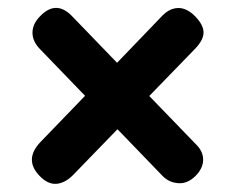

<svg xmlns="http://www.w3.org/2000/svg" viewBox="-20 -578 579 474"><path d="M78.5 -143Q38 -184 80.5 -228L190 -341.5L78.5 -457Q60 -476 60.2 -497.8Q60.5 -519.5 79.5 -538.5Q118.5 -578.5 157.5 -538.5L269 -423L381.5 -540Q399.5 -558 420.2 -558.2Q441 -558.5 461.5 -538Q482 -517 482.5 -498.5Q483 -480 462 -458L348.5 -341L464.5 -221Q482 -203.5 481.5 -182.8Q481 -162 462.5 -143.5Q443 -124 420 -125.8Q397 -127.5 381.5 -143.5L270 -259L160 -145.5Q140.5 -126 119.5 -124.2Q98.5 -122.5 78.5 -143Z"/></svg>

Font: Fraunces 72pt S100 Black
Style: Regular
Weight: 900
Version: Version 1.000; ttfautohint (v1.8.3)